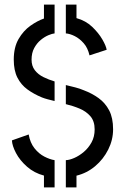

<svg xmlns="http://www.w3.org/2000/svg" viewBox="-20 -770 545 837"><path d="M267 47V-71.8Q282.6 -72.2 303.8 -81.4Q325 -90.6 345.3 -107.7Q365.6 -124.8 379.1 -149.4Q392.6 -174 392.6 -205.8Q392.6 -241.8 374.1 -263.2Q355.6 -284.6 326.9 -296.6Q298.2 -308.6 267 -316V-399.2Q288.8 -394 308.3 -389Q327.8 -384 345 -376.6Q380.8 -363.2 409.8 -342.3Q438.8 -321.4 455.9 -288.8Q473 -256.2 473 -206.2Q473 -160.4 451.9 -118.2Q430.8 -76 395 -45.7Q359.2 -15.4 313.4 -4.2V47ZM171.6 47V-4.6Q129.2 -15.8 97.9 -43.3Q66.6 -70.8 49.8 -102.7Q33 -134.6 32 -158L105 -183.8Q111.4 -147.6 130.3 -123.7Q149.2 -99.8 173.3 -87.4Q197.4 -75 218 -71.8V47ZM218 -329.6Q202.2 -333.4 188.1 -337.1Q174 -340.8 163 -345.2Q127.2 -360 99.5 -380.2Q71.8 -400.4 55.9 -431.6Q40 -462.8 40 -510Q40 -563.8 61 -600Q82 -636.2 112.6 -657.8Q143.2 -679.4 171.6 -689.2V-750H218V-624.4Q208 -623.6 191.2 -616.6Q174.4 -609.6 157.6 -595.8Q140.8 -582 129.2 -560.7Q117.6 -539.4 117.6 -509.6Q117.6 -482.2 132 -463.7Q146.4 -445.2 169.4 -433.9Q192.4 -422.6 218 -415ZM370.2 -528.6Q362.8 -561.2 344.8 -581.6Q326.8 -602 305.9 -612.5Q285 -623 267 -624.4V-750H313.4V-691Q353.8 -679.8 381.8 -653.1Q409.8 -626.4 426.1 -598.2Q442.4 -570 445 -553Z"/></svg>

Font: Stick No Bills ExtraLight
Style: Regular
Weight: 200
Designer: Kosala Senevirathne, Siva Puranthara, Lasantha Premarathna, Tharique Azeez
Foundry: mooniak
Version: Version 2.000